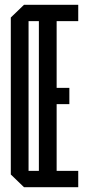

<svg xmlns="http://www.w3.org/2000/svg" viewBox="-20 -780 364 800"><path d="M80 0 25 -53V-707L80 -760H306V-692H216V-414H269V-346H216V-68H306V0ZM142 -692H99V-68H142Z"/></svg>

Font: Commune Nuit Debout
Style: Regular
Weight: 400
Designer: Sébastien Marchal
Foundry: Sébastien Marchal
Version: Version 1.003;PS 1.3;hotconv 1.0.88;makeotf.lib2.5.647800